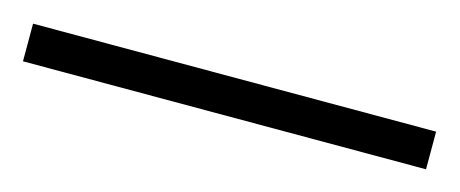

<svg xmlns="http://www.w3.org/2000/svg" viewBox="-22 -81 484 202"><g transform="rotate(15 219.5 20.5)"><path d="M439 0V41H0V0Z"/></g></svg>

Font: Inter Display ExtraLight
Style: Regular
Weight: 200
Designer: Rasmus Andersson
Foundry: rsms
Version: Version 4.000;git-a52131595